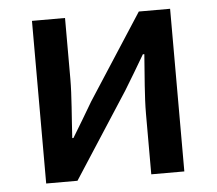

<svg xmlns="http://www.w3.org/2000/svg" viewBox="-44 -600 731 648"><g transform="rotate(-5 321.0 -275.5)"><path d="M87 0H193L380 -289C400 -321 430 -372 450 -406H455C450 -335 443 -262 443 -205V0H555V-551H449L262 -262C243 -229 212 -178 192 -145H188C192 -215 199 -288 199 -345V-551H87Z"/></g></svg>

Font: Noto Sans CJK SC Medium
Style: Regular
Weight: 500
Designer: Ryoko NISHIZUKA 西塚涼子 (kana, bopomofo & ideographs); Paul D. Hunt (Latin, Greek & Cyrillic); Sandoll Communications 산돌커뮤니
Foundry: Adobe
Version: Version 2.004;hotconv 1.0.118;makeotfexe 2.5.65603